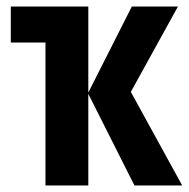

<svg xmlns="http://www.w3.org/2000/svg" viewBox="-20 -567 578 587"><path d="M524 -547 380 -286 537 0H391L250 -280V0H119V-437H13V-547H250V-284L383 -547Z"/></svg>

Font: Noto Sans Display ExtraCondensed
Style: Bold
Weight: 700
Width: 2
Designer: Monotype Design Team
Foundry: Monotype Imaging Inc.
Version: Version 2.003